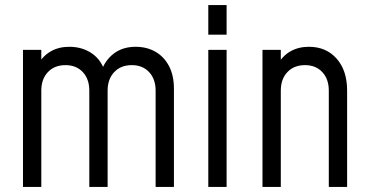

<svg xmlns="http://www.w3.org/2000/svg" viewBox="-20 -740 1458 760"><path d="M71 0V-542.5H143.5V-470.5L131.2 -486Q149.9 -518.9 181.2 -536.8Q212.5 -554.8 254.5 -554.8Q305.4 -554.8 343.5 -528.8Q381.6 -502.9 396.8 -452.2L379.5 -454.2Q394.9 -500.8 430.2 -527.8Q465.5 -554.8 517 -554.8Q560.8 -554.8 594.9 -535.4Q629.1 -516 648.8 -478.8Q668.5 -441.6 668.5 -388.8V0H596V-381.2Q596 -427 570.2 -454.6Q544.5 -482.2 501.8 -482.2Q458.2 -482.2 432.1 -454.6Q406 -427 406 -381.2V0H333.5V-381.2Q333.5 -427 307.8 -454.6Q282 -482.2 239.2 -482.2Q195.8 -482.2 169.6 -454.6Q143.5 -427 143.5 -381.2V0Z M804.5 0V-542.5H877V0ZM804.5 -602.8V-720H877V-602.8Z M1019 0V-542.5H1091.5V-469.8L1079 -484.2Q1097.8 -518.4 1129.4 -536.6Q1161.1 -554.8 1202.9 -554.8Q1271 -554.8 1312.5 -507.9Q1354 -461.1 1354 -381.2V0H1281.5V-381.2Q1281.5 -427 1255.8 -454.6Q1230 -482.2 1187.2 -482.2Q1143.8 -482.2 1117.6 -454.6Q1091.5 -427 1091.5 -381.2V0Z"/></svg>

Font: Mohave Light
Style: Regular
Weight: 300
Designer: Gumpita Rahayu
Foundry: Tokotype
Version: Version 2.003